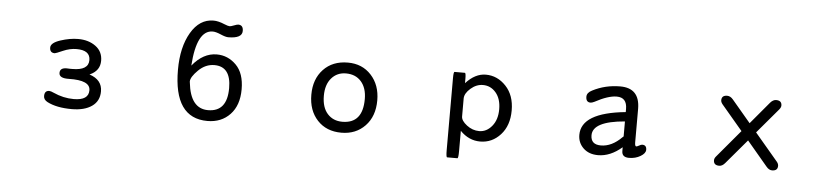

<svg xmlns="http://www.w3.org/2000/svg" viewBox="-48 -1004 6095 1419"><g transform="rotate(5 3000.0 -294.0)"><path d="M608.4 -245.1Q704.1 -213.9 704.1 -127.9Q704.1 -55.7 648.9 -17.1Q593.8 21.5 500 21.5Q386.7 21.5 317.4 -14.6Q288.1 -30.3 288.1 -56.6Q288.1 -97.7 323.2 -97.7Q335 -97.7 355.5 -87.9Q430.7 -53.7 507.8 -53.7Q618.2 -53.7 618.2 -128.4Q618.2 -203.1 460 -199.2Q386.7 -197.3 386.7 -237.3Q386.7 -275.4 436.5 -275.4L460 -274.4H478.5Q598.6 -274.4 598.6 -350.6Q598.6 -423.8 497.1 -423.8Q448.2 -423.8 397 -401.4Q345.7 -378.9 338.9 -378.9Q301.8 -378.9 301.8 -418Q301.8 -453.1 371.6 -476.1Q441.4 -499 502.9 -499Q580.1 -499 632.8 -460.4Q685.5 -421.9 685.5 -353.5Q685.5 -281.2 615.2 -248L608.4 -245.1Z M1352.5 -376Q1432.6 -474.6 1533.2 -474.6Q1616.2 -474.6 1677.2 -413.6Q1738.3 -352.5 1738.3 -233.4Q1738.3 -114.3 1673.8 -46.4Q1609.4 21.5 1505.9 21.5Q1256.8 21.5 1256.8 -336.9Q1256.8 -504.9 1320.3 -613.3Q1383.8 -721.7 1487.3 -721.7Q1523.4 -721.7 1569.3 -702.1Q1597.7 -690.4 1609.4 -690.4Q1618.2 -690.4 1640.6 -699.2Q1663.1 -708 1671.9 -708Q1709 -708 1709 -664.1Q1709 -608.4 1605.5 -608.4Q1585.9 -608.4 1548.8 -624.5Q1511.7 -640.6 1488.3 -640.6Q1370.1 -640.6 1352.5 -376ZM1352.5 -251Q1373 -58.6 1503.9 -58.6Q1645.5 -58.6 1645.5 -234.4Q1645.5 -394.5 1522.5 -394.5Q1457 -394.5 1404.3 -342.8Q1351.6 -291 1351.6 -257.8L1352.5 -251Z M2503.9 -499Q2610.4 -499 2677.2 -426.3Q2744.1 -353.5 2744.1 -239.3Q2744.1 -121.1 2675.8 -49.8Q2607.4 21.5 2500 21.5Q2388.7 21.5 2321.8 -50.3Q2254.9 -122.1 2254.9 -239.3Q2254.9 -355.5 2322.8 -427.2Q2390.6 -499 2503.9 -499ZM2497.1 -418Q2430.7 -418 2389.2 -370.1Q2347.7 -322.3 2347.7 -239.3Q2347.7 -153.3 2389.6 -106.4Q2431.6 -59.6 2500 -59.6Q2651.4 -59.6 2651.4 -241.2Q2651.4 -323.2 2609.9 -370.6Q2568.4 -418 2497.1 -418Z M3378.9 -422.9Q3448.2 -499 3527.3 -499Q3613.3 -499 3676.8 -431.6Q3740.2 -364.3 3740.2 -252Q3740.2 -139.6 3678.2 -71.3Q3616.2 -2.9 3527.3 -2.9Q3443.4 -2.9 3378.9 -69.3V80.1Q3378.9 134.8 3371.1 134.8Q3371.1 134.8 3294.9 134.8Q3287.1 134.8 3287.1 80.1V-452.1Q3287.1 -499 3294.9 -499H3371.1Q3378.9 -499 3378.9 -456.1V-422.9ZM3378.9 -175.8Q3378.9 -144.5 3421.4 -111.8Q3463.9 -79.1 3513.7 -79.1Q3568.4 -79.1 3607.9 -127Q3647.5 -174.8 3647.5 -252.4Q3647.5 -330.1 3608.9 -375.5Q3570.3 -420.9 3512.7 -420.9Q3463.9 -420.9 3421.9 -384.3Q3379.9 -347.7 3378.9 -310.5V-175.8Z M4581.1 -52.7Q4495.1 21.5 4404.3 21.5Q4335.9 21.5 4294.9 -18.1Q4253.9 -57.6 4253.9 -116.2Q4253.9 -281.2 4581.1 -313.5V-336.9Q4581.1 -421.9 4504.9 -421.9Q4441.4 -421.9 4343.8 -369.1Q4326.2 -360.4 4315.4 -360.4Q4281.2 -360.4 4281.2 -401.4Q4281.2 -431.6 4319.3 -450.2Q4413.1 -499 4524.4 -499Q4668.9 -499 4669.9 -346.7V-96.7Q4669.9 -67.4 4680.7 -67.4Q4685.5 -67.4 4700.2 -75.2Q4714.8 -84 4723.6 -84Q4755.9 -84 4755.9 -48.8Q4755.9 -22.5 4718.8 -0.5Q4681.6 21.5 4633.8 21.5Q4581.1 21.5 4581.1 -24.4V-52.7ZM4581.1 -244.1Q4343.8 -224.6 4343.8 -121.1Q4343.8 -51.8 4418.9 -51.8Q4500 -51.8 4574.2 -127Q4581.1 -131.8 4581.1 -132.8V-244.1Z M5500 -183.6 5346.7 -2.9Q5326.2 21.5 5303.7 21.5Q5261.7 21.5 5261.7 -15.6Q5261.7 -30.3 5274.4 -44.9L5445.3 -248L5289.1 -432.6Q5276.4 -448.2 5276.4 -461.9Q5276.4 -499 5317.4 -499Q5341.8 -499 5361.3 -475.6L5500 -311.5L5637.7 -475.6Q5658.2 -499 5680.7 -499Q5722.7 -499 5722.7 -461.9Q5722.7 -448.2 5710 -432.6L5553.7 -248L5725.6 -44.9Q5737.3 -30.3 5737.3 -15.6Q5737.3 21.5 5695.3 21.5Q5671.9 21.5 5652.3 -2.9L5500 -183.6Z"/></g></svg>

Font: YuPearl-Regular
Style: Regular
Weight: 400
Designer: Max Yao
Foundry: Max-Everyday
Version: Version 1.011; ttfautohint (v1.8.3)